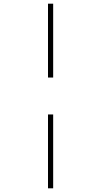

<svg xmlns="http://www.w3.org/2000/svg" viewBox="-20 -780 549 1040"><path d="M240 -360H268V-760H240ZM240 240H268V-160H240Z"/></svg>

Font: Noto Serif SemiCondensed Thin
Style: Italic
Weight: 100
Width: 4
Italic angle: -12°
Designer: Monotype Design Team
Foundry: Monotype Imaging Inc.
Version: Version 2.013